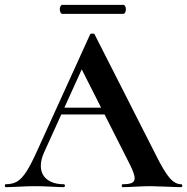

<svg xmlns="http://www.w3.org/2000/svg" viewBox="-28 -770 770 790"><path d="M233 -327H439L446 -299H218ZM717 0Q697 0 655 -2Q611 -4 592 -4Q567 -4 531 -2Q497 0 477 0Q473 0 473 -6Q473 -12 477 -12Q503 -12 514.5 -17.5Q526 -23 526 -37Q526 -54 506 -94L303 -495L352 -581L153 -142Q140 -113 140 -88Q140 -52 165.5 -32Q191 -12 234 -12Q239 -12 239 -6Q239 0 234 0Q216 0 182 -2Q144 -4 116 -4Q89 -4 51 -2Q17 0 -4 0Q-8 0 -8 -6Q-8 -12 -4 -12Q24 -12 43 -23.5Q62 -35 81 -64.5Q100 -94 126 -152L343 -629Q345 -632 352 -632Q360 -632 361 -629L611 -137Q646 -66 669 -39Q692 -12 717 -12Q722 -12 722 -6Q722 0 717 0ZM218 -732Q218 -739 221 -744.5Q224 -750 228 -750H479Q484 -750 487 -744.5Q490 -739 490 -732Q490 -724 487 -718.5Q484 -713 479 -713H228Q224 -713 221 -718.5Q218 -724 218 -732Z"/></svg>

Font: Cormorant Unicase
Style: Bold
Weight: 700
Designer: Christian Thalmann (Catharsis Fonts)
Foundry: Catharsis Fonts
Version: Version 4.000